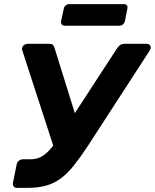

<svg xmlns="http://www.w3.org/2000/svg" viewBox="-20 -913 753 933"><path d="M63 0Q52 0 46.5 -7Q41 -14 43 -25L61 -114Q63 -125 72 -132Q81 -139 91 -139H129Q157 -139 179 -150.5Q201 -162 223 -186.5Q245 -211 270 -250L550 -680Q557 -690 565 -695Q573 -700 583 -700H694Q703 -700 708.5 -693.5Q714 -687 712 -679Q711 -675 709 -670.5Q707 -666 704 -662L407 -204Q370 -148 339 -109Q308 -70 275.5 -46Q243 -22 204 -11Q165 0 112 0ZM248 -177 88 -669Q87 -671 86.5 -673Q86 -675 87 -678Q88 -687 96 -693.5Q104 -700 114 -700H221Q232 -700 237 -695Q242 -690 245 -680L353 -333ZM295 -788Q285 -788 280 -794.5Q275 -801 277 -811L290 -871Q292 -881 299.5 -887Q307 -893 317 -893H582Q592 -893 596.5 -887Q601 -881 599 -871L587 -811Q585 -801 577.5 -794.5Q570 -788 560 -788Z"/></svg>

Font: Rubik Light SemiBold
Style: Italic
Weight: 600
Italic angle: -12°
Version: Version 2.104